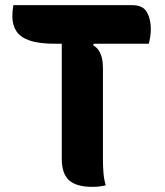

<svg xmlns="http://www.w3.org/2000/svg" viewBox="-20 -720 640 746"><path d="M32 -700H494Q535 -700 550.5 -673Q566 -646 566 -608Q566 -591 563.5 -576Q561 -561 558 -550H195Q132 -550 95.5 -562.5Q59 -575 43.5 -599Q28 -623 28 -657Q28 -669 29 -679Q30 -689 32 -700ZM391 0Q378 3 366.5 4.5Q355 6 338 6Q277 6 248.5 -19.5Q220 -45 220 -103Q220 -162 220 -221Q220 -280 220 -338.5Q220 -397 220 -456Q220 -515 220 -574H351L342 -544Q356 -536 364 -523.5Q372 -511 376 -494Q380 -477 380 -455Q380 -395 380 -335.5Q380 -276 380 -216Q380 -156 380 -96Q380 -73 382 -48Q384 -23 391 0Z"/></svg>

Font: Recursive Casual ExtraBold
Style: Regular
Weight: 800
Version: Version 1.047